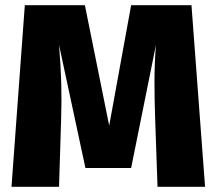

<svg xmlns="http://www.w3.org/2000/svg" viewBox="-20 -715 829 735"><path d="M713 -695H482L398 -234L305 -695H75L24 0H206L214 -259C217 -354 215 -434 206 -543L307 -72H482L577 -543C569 -447 571 -352 574 -259L583 0H765Z"/></svg>

Font: Fira Sans ExtraBold
Style: Regular
Weight: 800
Designer: bBox Type GmbH & Carrois Corporate GbR & Edenspiekermann AG
Foundry: bBox Type GmbH & Carrois Corporate GbR & Edenspiekermann AG
Version: Version 4.300;PS 004.300;hotconv 1.0.88;makeotf.lib2.5.64775